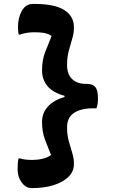

<svg xmlns="http://www.w3.org/2000/svg" viewBox="-20 -790 590 982"><path d="M195 -430Q195 -483 211.5 -525Q228 -567 240 -596Q241 -599 242 -601.5Q243 -604 243 -607Q225 -618 205 -621.5Q185 -625 158 -625Q138 -625 120 -622.5Q102 -620 82 -613H76Q74 -619 73 -630Q72 -641 72 -651Q72 -700 92 -735Q112 -770 148 -770H154Q260 -770 309 -738.5Q358 -707 358 -652V-645Q358 -621 349.5 -592.5Q341 -564 332 -531Q323 -498 323 -458Q323 -410 349 -385.5Q375 -361 418 -361H423Q454 -361 467.5 -345Q481 -329 481 -288Q481 -273 479.5 -260.5Q478 -248 473 -236H455Q394 -236 358.5 -212.5Q323 -189 323 -139Q323 -100 332 -67.5Q341 -35 349.5 -7.5Q358 20 358 44V51Q358 87 330 114.5Q302 142 254 157Q206 172 145 172H141Q112 172 91 143.5Q70 115 70 76Q70 60 71 45.5Q72 31 75 20H81Q94 24 109.5 26Q125 28 145 28Q172 28 197.5 22Q223 16 241 3Q241 1 240 -1.5Q239 -4 237 -7Q226 -35 210.5 -75Q195 -115 195 -167Q195 -212 225 -245Q255 -278 310 -294V-300Q249 -317 222 -350.5Q195 -384 195 -430Z"/></svg>

Font: Recursive Sn Csl St
Style: Bold
Weight: 700
Version: Version 1.079;hotconv 1.0.112;makeotfexe 2.5.65598; ttfautoh